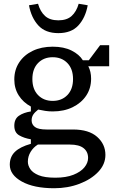

<svg xmlns="http://www.w3.org/2000/svg" viewBox="-20 -768 636 1020"><path d="M260 -232Q308 -232 338 -263Q368 -294 368 -348Q368 -402 338 -433Q308 -464 260 -464Q212 -464 182 -433Q152 -402 152 -348Q152 -294 182 -263Q212 -232 260 -232ZM128 91Q128 111 141 130.5Q154 150 185.5 163Q217 176 274 176Q331 176 370 160.5Q409 145 428.5 121Q448 97 448 71Q448 38 424 19Q400 0 352 0H181Q157 15 142.5 39Q128 63 128 91ZM260 -176Q239 -176 220 -179Q201 -182 183 -186Q165 -172 156.5 -159Q148 -146 148 -128Q148 -107 165.5 -93.5Q183 -80 228 -80H368Q452 -80 496 -41Q540 -2 540 55Q540 105 502 145Q464 185 402 208.5Q340 232 268 232Q160 232 96 196.5Q32 161 32 107Q32 65 59.5 38.5Q87 12 144 -4V-28Q108 -34 82 -49Q56 -64 56 -100Q56 -136 80.5 -153Q105 -170 144 -176V-202Q103 -224 79.5 -261Q56 -298 56 -346Q56 -397 82 -436.5Q108 -476 154 -498Q200 -520 260 -520Q319 -520 360 -499.5Q401 -479 420 -448H452L512 -528H560V-416H449Q464 -388 464 -350Q464 -299 438 -260Q412 -221 366 -198.5Q320 -176 260 -176ZM134 -740 182 -748Q194 -706 219.5 -683Q245 -660 290 -660Q335 -660 360.5 -683Q386 -706 398 -748L446 -740Q434 -674 396.5 -633Q359 -592 290 -592Q221 -592 183.5 -633Q146 -674 134 -740Z"/></svg>

Font: Source Serif 4 Caption
Style: Regular
Weight: 400
Designer: Frank Grießhammer
Foundry: Adobe Systems Incorporated
Version: Version 4.004;hotconv 1.0.117;makeotfexe 2.5.65602